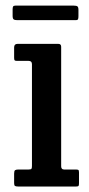

<svg xmlns="http://www.w3.org/2000/svg" viewBox="-20 -680 324 700"><path d="M84.5 -458H42Q35 -458 33.2 -460.2Q31.5 -462.5 31.5 -469.5V-507Q31.5 -520 43.5 -520H193Q203 -520 203 -509.5V-74Q203 -62 213.5 -62H256Q263 -62 265.5 -60.5Q268 -59 268 -51.5V-12.5Q268 -5 266.5 -2.5Q265 0 257.5 0H46.5Q38 0 34.8 -2Q31.5 -4 31.5 -12V-47Q31.5 -57 35 -59.5Q38.5 -62 47.5 -62H84.5Q93 -62 94.8 -64.8Q96.5 -67.5 96.5 -75.5V-446Q96.5 -458 84.5 -458ZM26 -622.5V-646Q26 -653 27.8 -656.2Q29.5 -659.5 36 -659.5H249Q258.5 -659.5 262.2 -656.8Q266 -654 266 -644V-621.5Q266 -613.5 264.5 -610Q263 -606.5 255 -606.5H43.5Q34 -606.5 30 -609.2Q26 -612 26 -622.5Z"/></svg>

Font: Besley* Narrow Medium
Style: Regular
Weight: 500
Width: 4
Designer: Owen Earl
Foundry: indestructible type*
Version: Version 3.000; ttfautohint (v1.8.3)